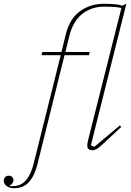

<svg xmlns="http://www.w3.org/2000/svg" viewBox="-137 -780 693 1012"><path d="M-62 212Q-86 212 -101.5 201Q-117 190 -117 172Q-117 161 -109.5 153.5Q-102 146 -91 146Q-79 146 -72.5 153.5Q-66 161 -66 170Q-66 179 -72 186.5Q-78 194 -86 198V201H-71Q-26 201 0.5 169.5Q27 138 41 80L183 -489H82L86 -506H187L209 -596Q229 -680 283.5 -720Q338 -760 410 -760Q438 -760 464.5 -758Q491 -756 506 -750L529 -760L342 -14L360 -6L495 -119L502 -111L413 -28Q387 -3 374 4.5Q361 12 350 12Q342 12 332.5 7.5Q323 3 323 -13Q323 -24 327 -40L503 -738Q480 -743 457.5 -744Q435 -745 412 -745Q346 -745 297 -707Q248 -669 228 -589L208 -506H336L332 -489H203L60 87Q45 147 15.5 179.5Q-14 212 -62 212Z"/></svg>

Font: IBM Plex Serif Thin
Style: Italic
Weight: 100
Italic angle: -14°
Designer: Mike Abbink, Paul van der Laan, Pieter van Rosmalen
Foundry: Bold Monday
Version: Version 3.001